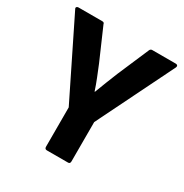

<svg xmlns="http://www.w3.org/2000/svg" viewBox="-154 -778 865 901"><g transform="rotate(30 279.0 -327.5)"><path d="M222 0Q210 0 210 -13V-226L6 -640Q2 -647 5.5 -651Q9 -655 15 -655H144Q155 -655 156 -646L230 -476Q243 -444 255.5 -413Q268 -382 278 -351H280Q292 -383 304 -413.5Q316 -444 329 -476L402 -646Q406 -655 415 -655H543Q549 -655 552 -651Q555 -647 552 -640L348 -226V-13Q348 0 337 0Z"/></g></svg>

Font: Sofia Sans Semi Condensed ExtraBold
Style: Regular
Weight: 800
Designer: Botio Nikoltchev, Ani Petrova
Foundry: lettersoup
Version: Version 4.100